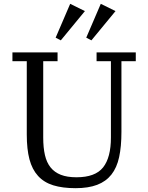

<svg xmlns="http://www.w3.org/2000/svg" viewBox="-20 -972 775 1004"><path d="M375 12Q307 12 258.5 -3Q210 -18 179 -52Q148 -86 134 -139Q120 -192 120 -269V-652H45V-698H281V-652H206V-253Q206 -200 215 -161Q224 -122 244.5 -96.5Q265 -71 298 -58Q331 -45 380 -45Q478 -45 519 -96.5Q560 -148 560 -253V-652H485V-698H690V-652H615V-282Q615 -206 603 -150.5Q591 -95 562.5 -59Q534 -23 488 -5.5Q442 12 375 12ZM271 -775 347 -952 424 -914 298 -761ZM431 -775 507 -952 584 -914 458 -761Z"/></svg>

Font: IBM Plex Serif
Style: Regular
Weight: 400
Designer: Mike Abbink, Paul van der Laan, Pieter van Rosmalen
Foundry: Bold Monday
Version: Version 3.001